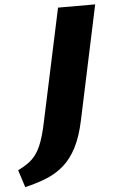

<svg xmlns="http://www.w3.org/2000/svg" viewBox="-134 -698 573 958"><g transform="rotate(-5 152.5 -219.0)"><path d="M73 -92 194 -658H380L259 -89Q242 -8 214.5 45.5Q187 99 149 132.5Q111 166 62 186Q13 206 -47 220L-75 133Q-46 119 -23.5 103Q-1 87 16.5 63Q34 39 47.5 2Q61 -35 73 -92Z"/></g></svg>

Font: Ysabeau Black
Style: Italic
Weight: 900
Italic angle: -12°
Version: Version 2.000;gftools[0.9.27.dev2+g8671c4b]